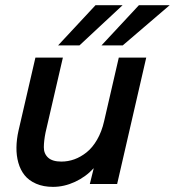

<svg xmlns="http://www.w3.org/2000/svg" viewBox="-20 -710 675 741"><path d="M204.1 -534.7 348.6 -689.9H453.1L286.6 -534.7ZM371.6 -534.7 516.1 -689.9H634.8L453.6 -534.7ZM184.6 11.2Q147.5 11.2 119.4 -1Q91.3 -13.2 75 -33.7Q58.6 -54.2 50.8 -82Q43 -109.9 43.5 -140.9Q43.9 -171.9 51.3 -205.1L116.7 -487.8H222.7L155.8 -198.7Q149.4 -167 149.2 -142.1Q148.9 -117.2 165.5 -101.8Q182.1 -86.4 216.8 -86.4Q242.7 -86.4 267.1 -95.2Q291.5 -104 314.2 -122.1Q336.9 -140.1 354.7 -170.9Q372.6 -201.7 381.8 -242.2L438.5 -487.8H544.4L432.1 0H326.7L341.8 -61Q311 -27.3 269.3 -8.1Q227.5 11.2 184.6 11.2Z"/></svg>

Font: HK Grotesk SemiBold Italic
Style: Regular
Weight: 600
Italic angle: -13°
Designer: Alfredo Marco Pradil and Stefan Peev
Foundry: Hanken Design Co.
Version: Version 1.000;PS 001.000;hotconv 1.0.88;makeotf.lib2.5.64775